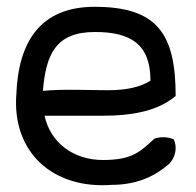

<svg xmlns="http://www.w3.org/2000/svg" viewBox="-20 -519 577 564"><path d="M28 -242C15 -72 135 37 308 24C383 24 436 -2 476 -37C497 -57 501 -89 490 -110C472 -117 453 -118 434 -112C391 -73 369 -49 282 -49C194 -49 127 -102 111 -179H280C375 -179 446 -195 496 -237C496 -421 441 -499 258 -499C99 -499 34 -397 28 -242ZM106 -252C115 -360 144 -425 259 -425C363 -425 422 -390 422 -282C392 -263 351 -254 298 -254C235 -254 166 -258 106 -252Z"/></svg>

Font: Snowfall
Style: Regular
Weight: 400
Designer: Jasper
Foundry: Cannot Into Space Fonts
Version: Version 0.9